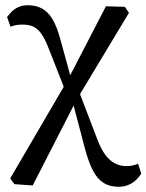

<svg xmlns="http://www.w3.org/2000/svg" viewBox="-20 -523 560 734"><path d="M35 181 19 159 241 -221 385 -499 457 -497 473 -474 272 -140 105 186ZM433 191Q399 191 375 175.5Q351 160 334.5 127.5Q318 95 305 46L261 -121H234L281 -176L351 7Q366 47 383 69.5Q400 92 420 102Q440 112 463 112Q477 112 487.5 109.5Q498 107 508 103L520 141Q511 155 498.5 166.5Q486 178 469.5 184.5Q453 191 433 191ZM232 -170 168 -333Q153 -372 139 -392.5Q125 -413 108 -421Q91 -429 66 -429Q52 -429 41.5 -427Q31 -425 20 -421L7 -458Q16 -470 27 -480.5Q38 -491 53 -497Q68 -503 86 -503Q118 -503 141.5 -490Q165 -477 182 -447.5Q199 -418 212 -368L251 -226H279Z"/></svg>

Font: Source Serif 4
Style: Regular
Weight: 400
Designer: Frank Grießhammer
Foundry: Adobe Systems Incorporated
Version: Version 4.004;hotconv 1.0.116;makeotfexe 2.5.65601